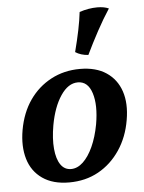

<svg xmlns="http://www.w3.org/2000/svg" viewBox="-53 -763 610 815"><g transform="rotate(-5 252.5 -356.0)"><path d="M209 9Q140 9 95.5 -22Q51 -53 35 -107Q19 -161 31 -230Q44 -303 80.5 -355.5Q117 -408 172.5 -437.5Q228 -467 296 -467Q364 -467 408 -437.5Q452 -408 469.5 -356Q487 -304 475 -234Q463 -162 426 -107Q389 -52 334 -21.5Q279 9 209 9ZM222 -47Q249 -47 273 -69.5Q297 -92 315.5 -132.5Q334 -173 344 -227Q358 -308 341.5 -359.5Q325 -411 282 -411Q241 -411 209 -363.5Q177 -316 163 -239Q153 -182 157 -138.5Q161 -95 177.5 -71Q194 -47 222 -47ZM337 -523Q305 -525 282 -540Q295 -590 303.5 -631.5Q312 -673 316 -708Q355 -721 392 -721Q421 -721 441 -712Q414 -671 387 -621Q360 -571 337 -523Z"/></g></svg>

Font: Vollkorn SemiBold
Style: Italic
Weight: 600
Italic angle: -11°
Designer: Friedrich Althausen
Foundry: Friedrich Althausen
Version: Version 5.000